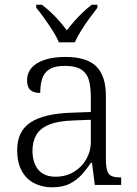

<svg xmlns="http://www.w3.org/2000/svg" viewBox="-20 -786 582 816"><path d="M201 10Q160 10 126 -7Q92 -24 72.5 -59.5Q53 -95 53 -148Q53 -228 109.5 -265.5Q166 -303 283 -307L366 -310V-372Q366 -411 359 -441Q352 -471 328 -488.5Q304 -506 256 -506Q213 -506 190 -491.5Q167 -477 159 -451Q151 -425 151 -391Q123 -391 109 -403.5Q95 -416 95 -446Q95 -475 113.5 -497Q132 -519 169 -531.5Q206 -544 258 -544Q349 -544 389.5 -503.5Q430 -463 430 -379V-112Q430 -80 435 -62.5Q440 -45 453 -38.5Q466 -32 491 -32H495V0H383L371 -94H366Q350 -69 328.5 -45Q307 -21 277 -5.5Q247 10 201 10ZM216 -35Q260 -35 294 -55.5Q328 -76 347 -110Q366 -144 366 -181V-277L292 -274Q226 -272 188 -256Q150 -240 134 -212Q118 -184 118 -145Q118 -113 128.5 -88Q139 -63 160.5 -49Q182 -35 216 -35ZM230 -606Q221 -629 204 -655.5Q187 -682 168.5 -708Q150 -734 134 -753V-766H158Q180 -749 198.5 -731.5Q217 -714 233 -695.5Q249 -677 264 -657Q279 -677 295.5 -695.5Q312 -714 330 -731.5Q348 -749 370 -766H394V-753Q379 -734 360 -708Q341 -682 324.5 -655.5Q308 -629 298 -606Z"/></svg>

Font: Noto Serif Kannada Light
Style: Regular
Weight: 300
Version: Version 2.003